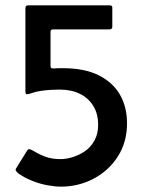

<svg xmlns="http://www.w3.org/2000/svg" viewBox="-20 -693 537 718"><path d="M208 5Q187 5 158.5 0Q130 -5 101 -16.5Q72 -28 48 -45Q43 -49 40 -54Q37 -59 40 -63L81 -129Q85 -136 90.5 -135Q96 -134 101 -131Q131 -113 154 -105.5Q177 -98 207 -98Q228 -98 252 -105.5Q276 -113 297.5 -127.5Q319 -142 333 -167Q347 -192 347 -226Q347 -268 328.5 -297.5Q310 -327 278 -342.5Q246 -358 203 -358Q190 -358 171 -357Q152 -356 132 -353Q112 -350 96 -344Q85 -340 80 -340.5Q75 -341 75 -352V-660Q75 -667 77 -670Q79 -673 87 -673H389Q394 -673 397 -671.5Q400 -670 400 -664V-593Q400 -583 389 -583H178Q169 -583 169 -574V-446Q169 -441 171 -439Q173 -437 180 -437Q189 -438 198.5 -438Q208 -438 215 -438Q296 -438 349 -411.5Q402 -385 428.5 -339Q455 -293 455 -232Q455 -161 420.5 -107.5Q386 -54 329.5 -24.5Q273 5 208 5Z"/></svg>

Font: Glory Thin SemiBold
Style: Regular
Weight: 600
Version: Version 1.011